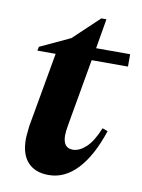

<svg xmlns="http://www.w3.org/2000/svg" viewBox="-70 -612 497 672"><g transform="rotate(10 178.5 -276.0)"><path d="M149 10Q101 10 75 -18Q49 -46 49 -100Q49 -110 50.5 -122Q52 -134 53 -147L100 -412H35L38 -426L145 -476L236 -562H254L236 -456H357V-412H228L187 -179Q184 -162 183 -153Q182 -144 182 -137Q182 -92 217 -92Q240 -92 263.5 -113.5Q287 -135 307 -184L326 -177Q296 -86 251 -38Q206 10 149 10Z"/></g></svg>

Font: Spectral
Style: Bold Italic
Weight: 700
Italic angle: -10°
Designer: Jean-Baptiste Levee
Foundry: Production Type
Version: Version 2.001